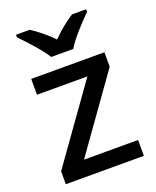

<svg xmlns="http://www.w3.org/2000/svg" viewBox="-142 -901 760 934"><g transform="rotate(-20 237.5 -434.0)"><path d="M180 -657H294C320 -702 382 -767 419 -804V-817H346C311 -795 271 -763 236 -727C202 -763 162 -794 127 -817H56V-804C92 -766 153 -702 180 -657ZM439 -51V-133H159L431 -515V-590H52V-508H313L35 -118V-51Z"/></g></svg>

Font: Noto Sans Tamil UI Medium
Style: Regular
Weight: 500
Designer: Jelle Bosma - Monotype Design Team
Foundry: Monotype Imaging Inc.
Version: Version 2.004